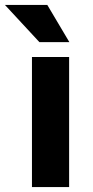

<svg xmlns="http://www.w3.org/2000/svg" viewBox="-54 -755 374 775"><path d="M75 0V-525H225V0ZM-34 -735H137L226 -585H105Z"/></svg>

Font: Radio Canada
Style: Regular
Weight: 400
Designer: Charles Daoud, Etienne Aubert Bonn, Alexandre Saumier Demers, Jacques Le Bailly
Foundry: Radio-Canada
Version: Version 2.104;gftools[0.9.28.dev5+ged2979d]